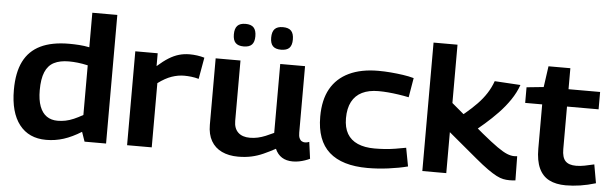

<svg xmlns="http://www.w3.org/2000/svg" viewBox="-48 -922 3518 1102"><g transform="rotate(5 1710.5 -371.5)"><path d="M465 1 446 -54Q393 -21 344.5 -5.5Q296 10 244 10Q144 10 89.5 -60Q35 -130 35 -260Q35 -360 67 -424Q99 -488 164 -519.5Q229 -551 329 -551Q356 -551 386 -549Q416 -547 445 -541V-740H589V1ZM445 -151V-437Q414 -444 387 -447Q360 -450 336 -450Q284 -450 250 -432.5Q216 -415 199.5 -375.5Q183 -336 183 -271Q183 -215 197 -178Q211 -141 237 -123Q263 -105 300 -105Q323 -105 345.5 -109.5Q368 -114 392.5 -124.5Q417 -135 445 -151Z M839 -541V-467Q874 -498 903 -516Q932 -534 961 -542.5Q990 -551 1023 -551Q1044 -551 1066 -548Q1088 -545 1108 -539L1086 -415Q1065 -421 1043.5 -423.5Q1022 -426 1002 -426Q967 -426 930.5 -413.5Q894 -401 852 -370V0H710V-541Z M1350 10Q1296 10 1256 -9Q1216 -28 1194.5 -65.5Q1173 -103 1173 -158V-541H1316V-193Q1316 -150 1340 -127Q1364 -104 1408 -104Q1432 -104 1454 -109Q1476 -114 1498 -123Q1520 -132 1545 -144V-541H1688V-158Q1688 -138 1693 -126.5Q1698 -115 1706.5 -110Q1715 -105 1725 -105Q1738 -105 1750 -110L1763 -14Q1751 -8 1735 -2.5Q1719 3 1701.5 6.5Q1684 10 1665 10Q1628 10 1602.5 -6Q1577 -22 1563 -54Q1528 -35 1494.5 -20Q1461 -5 1426 2.5Q1391 10 1350 10ZM1542 -623Q1510 -623 1495 -638.5Q1480 -654 1480 -687Q1480 -721 1495 -737Q1510 -753 1542 -753Q1575 -753 1590 -737Q1605 -721 1605 -687Q1605 -654 1590 -638.5Q1575 -623 1542 -623ZM1327 -623Q1295 -623 1280 -638.5Q1265 -654 1265 -687Q1265 -721 1280 -737Q1295 -753 1327 -753Q1359 -753 1374 -737Q1389 -721 1389 -687Q1389 -654 1374 -638.5Q1359 -623 1327 -623Z M1800 -260Q1800 -357 1836 -421Q1872 -485 1941.5 -518Q2011 -551 2110 -551Q2145 -551 2181 -548Q2217 -545 2252 -540Q2287 -535 2315 -527L2296 -415Q2267 -421 2236.5 -425.5Q2206 -430 2177 -432.5Q2148 -435 2121 -435Q2065 -435 2026.5 -416Q1988 -397 1968 -359Q1948 -321 1948 -264Q1948 -210 1968.5 -175Q1989 -140 2029 -122.5Q2069 -105 2126 -105Q2155 -105 2184.5 -107Q2214 -109 2245 -114Q2276 -119 2307 -125L2327 -19Q2277 -6 2215.5 2Q2154 10 2096 10Q1949 10 1874.5 -56.5Q1800 -123 1800 -260Z M2913 9Q2895 9 2877.5 5.5Q2860 2 2838.5 -9Q2817 -20 2786.5 -41.5Q2756 -63 2713 -99L2549 -236V0H2411V-740H2549V-404L2739 -244Q2795 -198 2830 -173.5Q2865 -149 2887.5 -140Q2910 -131 2929 -131Q2932 -131 2936.5 -131.5Q2941 -132 2946 -132L2948 7Q2941 8 2932.5 8.5Q2924 9 2913 9ZM2675 -245 2549 -290Q2591 -323 2627.5 -353.5Q2664 -384 2694 -415Q2724 -446 2745.5 -479.5Q2767 -513 2780 -550L2929 -541Q2913 -496 2884.5 -454Q2856 -412 2819.5 -374Q2783 -336 2745.5 -303.5Q2708 -271 2675 -245Z M3238 10Q3181 10 3142 -10Q3103 -30 3083 -73.5Q3063 -117 3063 -186V-441H2965V-531L3063 -541L3080 -662H3206V-541H3388V-441H3206V-196Q3206 -148 3225.5 -127.5Q3245 -107 3287 -107Q3311 -107 3336.5 -112Q3362 -117 3391 -124L3410 -17Q3364 -3 3321 3.5Q3278 10 3238 10Z"/></g></svg>

Font: Georama SemiExpanded SemiBold
Style: Regular
Weight: 600
Width: 6
Designer: Jean-Baptiste Levee
Foundry: Production Type
Version: Version 1.001